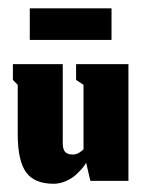

<svg xmlns="http://www.w3.org/2000/svg" viewBox="-20 -439 352 466"><path d="M52.3 -342H250.7V-418.7H52.3ZM189 -44.3 199.3 0H291.7V-283.3H164.7V-245L182.7 -233V-76.3Q181.7 -75.7 179.8 -74.2Q178 -72.7 177.2 -72Q176.3 -71.3 174.7 -70.2Q173 -69 172 -68.3Q171 -67.7 169.3 -66.8Q167.7 -66 166.5 -65.7Q165.3 -65.3 163.7 -64.8Q162 -64.3 160.3 -64.2Q158.7 -64 156.7 -64Q142.7 -64 137.3 -71.2Q132 -78.3 132.3 -93.3V-283.3H11.3V-245L23 -233V-114.3Q23 -49 43.2 -21Q63.3 7 110.3 7Q125.3 7 140 0.5Q154.7 -6 164.7 -15.2Q174.7 -24.3 180.8 -32Q187 -39.7 189 -44.3Z"/></svg>

Font: Jomhuria
Style: Regular
Weight: 400
Designer: Arabic design by Kourosh Beigpour, Latin design by Eben Sorkin, engineering by Lasse Fister and Khaled Hosney
Version: Version 1.0010